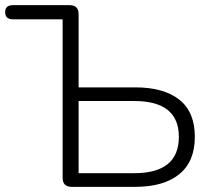

<svg xmlns="http://www.w3.org/2000/svg" viewBox="-23 -725 826 745"><path d="M255 0Q220 0 220 -35V-650H27Q-3 -650 -3 -678Q-3 -705 27 -705H247Q282 -705 282 -670V-386H502Q612 -386 672.5 -338.5Q733 -291 733 -194Q733 -98 672.5 -49Q612 0 502 0ZM282 -53H498Q671 -53 671 -194Q671 -333 498 -333H282Z"/></svg>

Font: Nunito Light
Style: Regular
Weight: 300
Designer: Vernon Adams
Foundry: Vernon Adams
Version: Version 3.601; ttfautohint (v1.8.2.53-6de2)